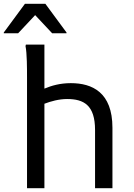

<svg xmlns="http://www.w3.org/2000/svg" viewBox="-47 -996 707 1016"><path d="M229 -820H305V-824L193 -976H85L-27 -824V-820H49L139 -916ZM328 -556C271 -556 226 -543 188 -527V-760H90L88 -752C96 -716 96 -628 96 -588V0H188V-447C222 -460 265 -472 308 -472C396 -472 456 -440 456 -308V0H548V-320C548 -508 440 -556 328 -556Z"/></svg>

Font: Kufam Arabic Latin Roman Normal
Style: Regular
Weight: 400
Designer: Wael Morcos & Artur Schmal
Version: Version 1.200;PS 001.200;hotconv 1.0.88;makeotf.lib2.5.64775